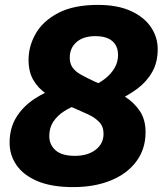

<svg xmlns="http://www.w3.org/2000/svg" viewBox="-20 -752 664 784"><path d="M19.2 -169.2Q19.2 -228.4 46.3 -272.7Q73.5 -317 120.9 -348.4Q168.4 -379.8 229.6 -399.2L298.8 -325.2Q267.6 -314.5 240.8 -297.1Q214 -279.7 197.6 -254.9Q181.2 -230.1 181.2 -196.8Q181.2 -161 206.9 -138.3Q232.5 -115.6 285.6 -115.6Q338.1 -115.6 370.4 -140.4Q402.8 -165.2 402.8 -205.6Q402.8 -235.2 385.4 -253.4Q368.1 -271.7 340.6 -284.6Q313.1 -297.5 280.8 -311.2L238 -330Q198.4 -347.7 166.5 -370.5Q134.7 -393.3 115.6 -426.2Q96.6 -459.2 96.6 -507.2Q96.6 -563.7 126 -615Q155.5 -666.4 218.1 -699.2Q280.8 -732 380 -732Q459.6 -732 513.9 -707.3Q568.2 -682.6 596.1 -641.5Q624 -600.4 624 -551.6Q624 -497.2 601.2 -457.4Q578.4 -417.5 539.9 -389.1Q501.4 -360.7 454.6 -340.1L360.4 -402Q387.2 -413.4 410.2 -431.6Q433.3 -449.8 447.6 -474Q462 -498.1 462 -527.2Q462 -564.4 438.4 -584.4Q414.9 -604.4 369.2 -604.4Q320.3 -604.4 292.6 -580.2Q264.8 -556 264.8 -516.4Q264.8 -492.2 276.7 -475.7Q288.6 -459.3 311 -446.9Q333.4 -434.4 364.4 -420L407.2 -401.2Q451.7 -382.2 489.9 -357.6Q528 -333 551.2 -298.3Q574.4 -263.6 574.4 -212.4Q574.4 -143.8 537.1 -93.4Q499.8 -42.9 433.3 -15.5Q366.8 12 278.8 12Q191.2 12 133.6 -12.1Q76.1 -36.3 47.6 -77.4Q19.2 -118.6 19.2 -169.2Z"/></svg>

Font: Kufam
Style: Italic
Weight: 400
Italic angle: -11°
Designer: Artur Schmal
Foundry: Original Type
Version: Version 1.301; ttfautohint (v1.8.3)